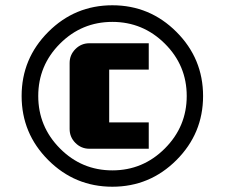

<svg xmlns="http://www.w3.org/2000/svg" viewBox="-20 -708 852 728"><path d="M163 -587Q264 -688 406 -688Q548 -688 649 -587Q750 -486 750 -344Q750 -202 649 -101Q548 0 406 0Q264 0 163 -101Q62 -202 62 -344Q62 -486 163 -587ZM605 -542.5Q522 -625 406 -625Q290 -625 207.5 -542.5Q125 -460 125 -344Q125 -228 207.5 -145Q290 -62 406 -62Q522 -62 605 -145Q688 -228 688 -344Q688 -460 605 -542.5ZM319 -544H544V-444H394V-244H544V-144H319Q288 -144 266 -166Q244 -188 244 -219V-469Q244 -500 266 -522Q288 -544 319 -544Z"/></svg>

Font: CostaRica
Style: Normal
Weight: 900
Version: Version 1.3